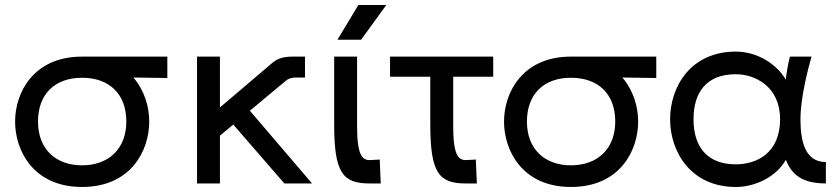

<svg xmlns="http://www.w3.org/2000/svg" viewBox="-20 -729 3336 763"><path d="M306 -504C113 -504 40 -361 40 -246C40 -130 113 14 306 14C500 14 573 -130 573 -246C573 -305 554 -370 510 -421L645 -419V-504ZM306 -72C201 -72 131 -137 131 -246C131 -356 199 -420 306 -420C414 -420 482 -356 482 -246C482 -137 411 -72 306 -72Z M1220 0 973 -289 1117 -409C1122 -414 1137 -421 1155 -421H1192V-504H1142C1098 -504 1077 -493 1055 -473L854 -302V-504H763V0H854V-190L907 -234L1110 0Z M1415 -571 1515 -709H1404L1321 -571ZM1493 0 1489 -95 1452 -93C1419 -91 1399 -113 1399 -228V-504H1308V-235C1308 -44 1341 0 1448 0Z M1940 -504H1530V-424H1690V-235C1690 -44 1723 0 1830 0H1875L1871 -95L1834 -93C1801 -91 1781 -113 1781 -228V-424H1940Z M2249 -504C2056 -504 1983 -361 1983 -246C1983 -130 2056 14 2249 14C2443 14 2516 -130 2516 -246C2516 -305 2497 -370 2453 -421L2588 -419V-504ZM2249 -72C2144 -72 2074 -137 2074 -246C2074 -356 2142 -420 2249 -420C2357 -420 2425 -356 2425 -246C2425 -137 2354 -72 2249 -72Z M2904 14C2980 14 3064 -25 3103 -94C3125 -37 3166 0 3262 0V-85C3180 -85 3161 -166 3161 -255C3161 -338 3190 -453 3205 -504H3119C3111 -472 3103 -425 3103 -412C3066 -475 2989 -524 2904 -524C2726 -524 2643 -386 2643 -255C2643 -125 2726 14 2904 14ZM2904 -76C2790 -76 2736 -146 2736 -255C2736 -365 2790 -434 2904 -434C2980 -434 3080 -386 3080 -255C3080 -123 2990 -76 2904 -76Z"/></svg>

Font: Hibana SubMedium
Style: Regular
Weight: 500
Width: 6
Designer: pygmalion
Foundry: ybstudio
Version: Version 0.930;hotconv 1.0.109;makeotfexe 2.5.65596